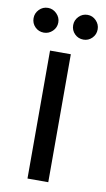

<svg xmlns="http://www.w3.org/2000/svg" viewBox="-98 -723 420 764"><g transform="rotate(10 112.5 -341.5)"><path d="M70 0V-517H154V0ZM33 -583Q12 -583 -2.5 -597.5Q-17 -612 -17 -633Q-17 -653 -2.5 -668Q12 -683 33 -683Q53 -683 68 -668Q83 -653 83 -633Q83 -612 68 -597.5Q53 -583 33 -583ZM193 -583Q172 -583 157.5 -597.5Q143 -612 143 -633Q143 -653 157.5 -668Q172 -683 193 -683Q213 -683 227.5 -668Q242 -653 242 -633Q242 -612 227.5 -597.5Q213 -583 193 -583Z"/></g></svg>

Font: DM Sans 11pt
Style: Regular
Weight: 400
Version: Version 4.004;gftools[0.9.30]